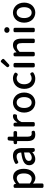

<svg xmlns="http://www.w3.org/2000/svg" viewBox="1890 -2810 1144 4965"><g transform="rotate(-90 2462.5 -327.0)"><path d="M122.1 225.6Q107.4 225.6 97.2 215.3Q86.9 205.1 86.9 190.4V-512.7Q86.9 -527.3 97.2 -537.6Q107.4 -547.9 122.1 -547.9H146.5Q161.1 -547.9 172.4 -538.1Q183.6 -528.3 186.5 -513.7L189.5 -489.3Q190.4 -487.3 191.9 -487.3Q193.4 -487.3 194.3 -488.3Q282.2 -561.5 362.3 -561.5Q465.8 -561.5 522.9 -485.8Q580.1 -410.2 580.1 -281.2Q580.1 -212.9 560.5 -155.8Q541 -98.6 507.8 -62Q474.6 -25.4 432.1 -4.9Q389.6 15.6 342.8 15.6Q272.5 15.6 201.2 -43.9Q200.2 -44.9 199.2 -43.9Q198.2 -43 198.2 -42L201.2 47.9V190.4Q201.2 205.1 190.9 215.3Q180.7 225.6 166 225.6ZM321.3 -79.1Q382.8 -79.1 421.9 -132.3Q460.9 -185.5 460.9 -279.3Q460.9 -465.8 332 -465.8Q272.5 -465.8 204.1 -401.4Q201.2 -398.4 201.2 -394.5V-133.8Q201.2 -129.9 204.1 -127Q260.7 -79.1 321.3 -79.1Z M835 12.7Q763.7 12.7 718.3 -30.8Q672.9 -74.2 672.9 -146.5Q672.9 -233.4 750.5 -281.7Q828.1 -330.1 998 -349.6Q1002 -349.6 1002 -354.5Q998 -469.7 897.5 -469.7Q836.9 -469.7 767.6 -431.6Q755.9 -424.8 742.2 -428.2Q728.5 -431.6 721.7 -444.3L711.9 -461.9Q705.1 -474.6 708.5 -488.8Q711.9 -502.9 724.6 -509.8Q823.2 -564.5 917 -564.5Q1017.6 -564.5 1067.4 -503.9Q1117.2 -443.4 1117.2 -331.1V-35.2Q1117.2 -20.5 1106.9 -10.3Q1096.7 0 1082 0H1057.6Q1043 0 1031.7 -9.8Q1020.5 -19.5 1017.6 -34.2L1013.7 -61.5Q1012.7 -63.5 1011.2 -63.5Q1009.8 -63.5 1008.8 -61.5Q920.9 12.7 835 12.7ZM870.1 -78.1Q930.7 -78.1 999 -138.7Q1002 -141.6 1002 -146.5V-272.5Q1002 -276.4 999 -276.4Q998 -276.4 998 -276.4Q881.8 -261.7 833 -231.9Q784.2 -202.1 784.2 -154.3Q784.2 -115.2 807.6 -96.7Q831.1 -78.1 870.1 -78.1Z M1464.8 12.7Q1376 12.7 1336.9 -37.6Q1297.9 -87.9 1297.9 -179.7V-453.1Q1297.9 -458 1293 -458H1252Q1237.3 -458 1227.5 -468.3Q1217.8 -478.5 1217.8 -492.2V-509.8Q1217.8 -524.4 1227.5 -534.7Q1237.3 -544.9 1252 -546.9L1297.9 -549.8Q1302.7 -549.8 1302.7 -554.7L1312.5 -667Q1313.5 -681.6 1324.2 -691.9Q1335 -702.1 1349.6 -702.1H1377.9Q1391.6 -702.1 1401.9 -691.9Q1412.1 -681.6 1412.1 -667V-554.7Q1412.1 -549.8 1417 -549.8H1520.5Q1535.2 -549.8 1545.4 -539.6Q1555.7 -529.3 1555.7 -515.6V-492.2Q1555.7 -478.5 1545.4 -468.3Q1535.2 -458 1520.5 -458H1417Q1412.1 -458 1412.1 -453.1V-178.7Q1412.1 -128.9 1431.2 -104Q1450.2 -79.1 1492.2 -79.1Q1503.9 -79.1 1518.6 -82Q1532.2 -85 1544.4 -78.1Q1556.6 -71.3 1559.6 -58.6L1564.5 -41Q1565.4 -36.1 1565.4 -31.2Q1565.4 -22.5 1560.5 -13.7Q1552.7 -1 1539.1 2.9Q1499 12.7 1464.8 12.7Z M1710 0Q1695.3 0 1685.1 -10.3Q1674.8 -20.5 1674.8 -35.2V-515.6Q1674.8 -529.3 1685.1 -539.6Q1695.3 -549.8 1710 -549.8H1734.4Q1749 -549.8 1759.8 -540Q1770.5 -530.3 1772.5 -515.6L1777.3 -452.1Q1778.3 -451.2 1779.8 -451.2Q1781.2 -451.2 1781.2 -452.1Q1810.5 -504.9 1851.6 -534.7Q1892.6 -564.5 1936.5 -564.5Q1953.1 -564.5 1965.8 -562.5Q1980.5 -559.6 1987.3 -546.9Q1993.2 -537.1 1993.2 -527.3Q1993.2 -522.5 1992.2 -518.6L1985.4 -486.3Q1982.4 -472.7 1970.2 -465.3Q1958 -458 1944.3 -460Q1934.6 -460.9 1922.9 -460.9Q1885.7 -460.9 1850.6 -433.6Q1815.4 -406.2 1791 -346.7Q1789.1 -342.8 1789.1 -338.9V-35.2Q1789.1 -20.5 1778.8 -10.3Q1768.6 0 1753.9 0Z M2034.2 -274.4Q2034.2 -340.8 2055.7 -396.5Q2077.1 -452.1 2112.8 -488.3Q2148.4 -524.4 2195.3 -544.4Q2242.2 -564.5 2293.5 -564.5Q2344.7 -564.5 2391.1 -544.4Q2437.5 -524.4 2473.6 -488.3Q2509.8 -452.1 2531.2 -396.5Q2552.7 -340.8 2552.7 -274.4Q2552.7 -208 2531.2 -152.8Q2509.8 -97.7 2473.6 -62Q2437.5 -26.4 2391.1 -6.8Q2344.7 12.7 2293.5 12.7Q2242.2 12.7 2195.3 -6.8Q2148.4 -26.4 2112.8 -62Q2077.1 -97.7 2055.7 -152.8Q2034.2 -208 2034.2 -274.4ZM2293 -81.1Q2358.4 -81.1 2396.5 -133.8Q2434.6 -186.5 2434.6 -274.4Q2434.6 -362.3 2396.5 -415.5Q2358.4 -468.8 2293 -468.8Q2229.5 -468.8 2191.4 -415.5Q2153.3 -362.3 2153.3 -274.4Q2153.3 -186.5 2191.4 -133.8Q2229.5 -81.1 2293 -81.1Z M2910.2 12.7Q2795.9 12.7 2721.7 -64Q2647.5 -140.6 2647.5 -274.4Q2647.5 -340.8 2669.4 -396.5Q2691.4 -452.1 2729 -488.3Q2766.6 -524.4 2815.9 -544.4Q2865.2 -564.5 2919.9 -564.5Q2993.2 -564.5 3053.7 -522.5Q3065.4 -514.6 3066.9 -500Q3068.4 -485.4 3059.6 -473.6L3044.9 -453.1Q3036.1 -442.4 3022 -440.9Q3007.8 -439.5 2996.1 -447.3Q2961.9 -468.8 2924.8 -468.8Q2855.5 -468.8 2811 -415Q2766.6 -361.3 2766.6 -274.4Q2766.6 -187.5 2809.6 -134.3Q2852.5 -81.1 2921.9 -81.1Q2967.8 -81.1 3013.7 -110.4Q3025.4 -118.2 3039.1 -115.7Q3052.7 -113.3 3059.6 -101.6L3070.3 -85Q3076.2 -75.2 3076.2 -63.5Q3076.2 -60.5 3076.2 -56.6Q3073.2 -42 3061.5 -33.2Q2993.2 12.7 2910.2 12.7Z M3238.3 0Q3223.6 0 3213.4 -10.3Q3203.1 -20.5 3203.1 -35.2V-515.6Q3203.1 -529.3 3213.4 -539.6Q3223.6 -549.8 3238.3 -549.8H3282.2Q3296.9 -549.8 3307.1 -539.6Q3317.4 -529.3 3317.4 -515.6V-35.2Q3317.4 -20.5 3307.1 -10.3Q3296.9 0 3282.2 0ZM3278.3 -668Q3267.6 -658.2 3253.9 -658.2Q3239.3 -658.2 3228.5 -668L3218.8 -676.8Q3208 -687.5 3208 -704.1Q3208 -716.8 3216.8 -727.5L3335.9 -867.2Q3344.7 -877.9 3359.4 -878.9Q3360.4 -878.9 3360.4 -878.9Q3374 -878.9 3382.8 -870.1L3413.1 -840.8Q3422.9 -831.1 3422.9 -817.4Q3422.9 -802.7 3413.1 -793Z M3524.4 0Q3509.8 0 3499.5 -10.3Q3489.3 -20.5 3489.3 -35.2V-515.6Q3489.3 -529.3 3499.5 -539.6Q3509.8 -549.8 3524.4 -549.8H3548.8Q3563.5 -549.8 3574.7 -540Q3585.9 -530.3 3587.9 -515.6L3591.8 -475.6Q3592.8 -473.6 3594.2 -473.6Q3595.7 -473.6 3596.7 -474.6Q3640.6 -517.6 3683.1 -541Q3725.6 -564.5 3777.3 -564.5Q3946.3 -564.5 3946.3 -345.7V-35.2Q3946.3 -20.5 3936 -10.3Q3925.8 0 3912.1 0H3866.2Q3851.6 0 3841.3 -10.3Q3831.1 -20.5 3831.1 -35.2V-332Q3831.1 -403.3 3809.1 -434.1Q3787.1 -464.8 3738.3 -464.8Q3703.1 -464.8 3673.8 -448.2Q3644.5 -431.6 3606.4 -393.6Q3603.5 -389.6 3603.5 -385.7V-35.2Q3603.5 -20.5 3593.3 -10.3Q3583 0 3568.4 0Z M4147.5 0Q4132.8 0 4122.6 -10.3Q4112.3 -20.5 4112.3 -35.2V-515.6Q4112.3 -529.3 4122.6 -539.6Q4132.8 -549.8 4147.5 -549.8H4191.4Q4206.1 -549.8 4216.3 -539.6Q4226.6 -529.3 4226.6 -515.6V-35.2Q4226.6 -20.5 4216.3 -10.3Q4206.1 0 4191.4 0ZM4096.7 -720.7Q4096.7 -751 4117.2 -770Q4137.7 -789.1 4169.4 -789.1Q4201.2 -789.1 4222.2 -770Q4243.2 -751 4243.2 -720.7Q4243.2 -691.4 4222.2 -672.4Q4201.2 -653.3 4169.4 -653.3Q4137.7 -653.3 4117.2 -672.4Q4096.7 -691.4 4096.7 -720.7Z M4359.4 -274.4Q4359.4 -340.8 4380.9 -396.5Q4402.3 -452.1 4438 -488.3Q4473.6 -524.4 4520.5 -544.4Q4567.4 -564.5 4618.7 -564.5Q4669.9 -564.5 4716.3 -544.4Q4762.7 -524.4 4798.8 -488.3Q4835 -452.1 4856.4 -396.5Q4877.9 -340.8 4877.9 -274.4Q4877.9 -208 4856.4 -152.8Q4835 -97.7 4798.8 -62Q4762.7 -26.4 4716.3 -6.8Q4669.9 12.7 4618.7 12.7Q4567.4 12.7 4520.5 -6.8Q4473.6 -26.4 4438 -62Q4402.3 -97.7 4380.9 -152.8Q4359.4 -208 4359.4 -274.4ZM4618.2 -81.1Q4683.6 -81.1 4721.7 -133.8Q4759.8 -186.5 4759.8 -274.4Q4759.8 -362.3 4721.7 -415.5Q4683.6 -468.8 4618.2 -468.8Q4554.7 -468.8 4516.6 -415.5Q4478.5 -362.3 4478.5 -274.4Q4478.5 -186.5 4516.6 -133.8Q4554.7 -81.1 4618.2 -81.1Z"/></g></svg>

Font: Gen Jyuu GothicL Medium
Style: Regular
Weight: 500
Designer: [Source Han Sans]
Ryoko NISHIZUKA  (kana & ideographs); Paul D. Hunt (Latin, Greek & Cyrillic); Wenlong ZHANG  (bopomofo
Version: Version 1.002.20150607